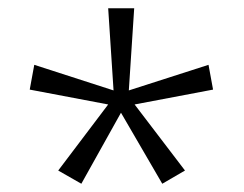

<svg xmlns="http://www.w3.org/2000/svg" viewBox="-20 -779 591 465"><path d="M305 -759 292 -560 485 -622 496 -562 306 -526 428 -366 373 -334 273 -506 177 -334 121 -366 242 -526 52 -562 63 -622 255 -560 242 -759Z"/></svg>

Font: Noto Sans Myanmar Light
Style: Regular
Weight: 300
Designer: Monotype Design Team
Foundry: Monotype Imaging Inc.
Version: Version 2.107; ttfautohint (v1.8.4.7-5d5b)